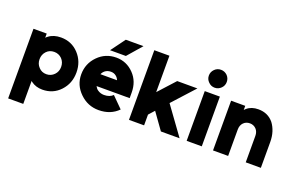

<svg xmlns="http://www.w3.org/2000/svg" viewBox="-109 -1178 2785 1814"><g transform="rotate(20 1283.0 -271.0)"><path d="M188 -500V-458Q192 -463 196.5 -466.5Q201 -470 206 -474Q255 -512 329 -512Q436 -512 507 -436Q578 -360 578 -250Q578 -140 507 -64Q436 12 329 12Q263 12 216 -23Q214 -25 211.5 -27Q209 -29 207 -31V200H55V-500ZM315 -138Q361 -138 393 -171Q424 -203 424 -250Q424 -297 393 -330Q361 -362 315 -362Q268 -362 238 -330Q207 -297 207 -250Q207 -203 238 -171Q268 -138 315 -138Z M804 -557H963L1088 -701H910ZM1133 -195V-250Q1133 -363 1062 -436Q989 -512 885 -512Q777 -512 702 -436Q626 -359 626 -250Q626 -142 706 -65Q785 12 894 12Q1014 12 1090 -65L983 -172Q951 -140 894 -140Q859 -140 831 -159Q821 -165 813.5 -174.5Q806 -184 800 -195ZM882 -369Q913 -369 934 -352Q953 -338 963 -313H796Q806 -336 825 -351Q849 -369 882 -369Z M1197 0H1349V-108L1400 -165L1518 0H1706L1503 -280L1703 -500H1500L1349 -334V-700H1197Z M1777 0H1929V-500H1777ZM1943 -652Q1943 -689 1917 -716Q1890 -742 1853 -742Q1816 -742 1790 -716Q1763 -689 1763 -652Q1763 -615 1790 -589Q1816 -562 1853 -562Q1890 -562 1917 -589Q1943 -615 1943 -652Z M2523 0V-258Q2523 -314 2508.5 -360Q2494 -406 2467 -442Q2410 -512 2313 -512Q2244 -512 2200 -474Q2196 -470 2191.5 -466.5Q2187 -463 2184 -458V-500H2042V0H2194V-265Q2194 -308 2219 -334Q2244 -360 2283 -360Q2320 -360 2346 -334Q2371 -308 2371 -265V0Z"/></g></svg>

Font: Unageo
Style: ExtraBold
Weight: 800
Designer: Richard Sepsi
Foundry: Richard Sepsi
Version: Version 2.000